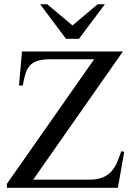

<svg xmlns="http://www.w3.org/2000/svg" viewBox="-20 -893 638 913"><path d="M540.5 0H12.7V-18.6L427.7 -611.3H220.7Q184.6 -611.3 161.4 -604.5Q138.2 -597.7 124 -583.3Q109.9 -568.8 101.8 -544.7Q93.8 -520.5 88.4 -486.3H70.3L84.5 -648.4H564.5L137.7 -38.6H402.8Q439.5 -38.6 464.6 -47.9Q489.7 -57.1 506.6 -74.5Q523.4 -91.8 534.9 -116.9Q546.4 -142.1 556.6 -173.8L570.8 -171.4ZM355.5 -708.5H293.9L170.9 -872.6H205.1L324.7 -772L444.3 -872.6H478.5Z"/></svg>

Font: Kitab
Style: Regular
Weight: 400
Designer: SIL International
Foundry: Khaled Hosny
Version: Version 1.000